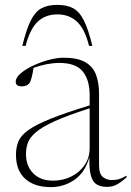

<svg xmlns="http://www.w3.org/2000/svg" viewBox="-20 -757 539 787"><path d="M419 9Q394 9 377.2 -0.5Q360.5 -10 352.8 -36.5Q345 -63 346.5 -113Q329 -50.5 285.5 -20.2Q242 10 188.5 10Q121.5 10 83.5 -24Q45.5 -58 45.5 -122.5Q45.5 -152.5 55 -176.5Q64.5 -200.5 94.8 -222.8Q125 -245 185.5 -269.5Q246 -294 347.5 -325V-367.5Q347.5 -429 319.2 -464Q291 -499 224 -499Q173.5 -499 117.5 -479Q114 -455 109.2 -437.8Q104.5 -420.5 100 -415Q89.5 -403 69 -403Q44.5 -403 44.5 -422Q44.5 -439 65 -456.5Q85.5 -474 116.8 -488.5Q148 -503 181.2 -511.8Q214.5 -520.5 240.5 -520.5Q298 -520.5 329.5 -502.2Q361 -484 373.5 -450.8Q386 -417.5 386 -372.5V-80Q386 -44 401.8 -31.5Q417.5 -19 437.5 -19Q454.5 -19 466.5 -22.2Q478.5 -25.5 499 -37V-30Q480 -13 461.2 -2Q442.5 9 419 9ZM86.5 -125.5Q86.5 -76.5 116.2 -46.5Q146 -16.5 197 -16.5Q237 -16.5 271.2 -33Q305.5 -49.5 326.5 -79.8Q347.5 -110 347.5 -150.5V-313Q258 -284.5 205.5 -260.8Q153 -237 127.5 -215.2Q102 -193.5 94.2 -171.8Q86.5 -150 86.5 -125.5ZM215 -698Q166 -698 134.2 -667.8Q102.5 -637.5 85 -569H71.5Q88 -637 106.2 -673.2Q124.5 -709.5 150.2 -723.2Q176 -737 215 -737Q254 -737 279.8 -723.2Q305.5 -709.5 323.8 -673.2Q342 -637 358.5 -569H345Q328 -637.5 296 -667.8Q264 -698 215 -698Z"/></svg>

Font: Newsreader Display ExtraLight
Style: Regular
Weight: 275
Designer: Hugues Gentile
Foundry: Production Type
Version: Version 1.002